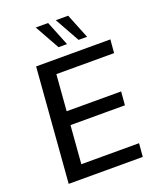

<svg xmlns="http://www.w3.org/2000/svg" viewBox="-166 -1026 925 1125"><g transform="rotate(-20 296.0 -463.5)"><path d="M64 0 120 -712H583L576 -629H216L173 -83H533L526 0ZM177 -320 183 -404H538L531 -320ZM407 -773 321 -927H398L460 -773ZM282 -773 196 -927H273L335 -773Z"/></g></svg>

Font: Muli SemiBold
Style: Italic
Weight: 600
Italic angle: -4.541°
Designer: Vernon Adams
Foundry: Vernon Adams
Version: Version 2.100; ttfautohint (v1.8.1.43-b0c9)